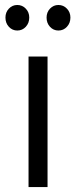

<svg xmlns="http://www.w3.org/2000/svg" viewBox="-20 -755 307 775"><path d="M2 -684.1Q2 -705.6 15.9 -720.2Q29.8 -734.9 49.8 -734.9Q69.8 -734.9 84 -720.2Q98.1 -705.6 98.1 -684.1Q98.1 -662.1 84.2 -647Q70.3 -631.8 49.8 -631.8Q29.8 -631.8 15.9 -646.7Q2 -661.6 2 -684.1ZM95.2 0V-526.9H171.9V0ZM168 -684.1Q168 -705.6 181.9 -720.2Q195.8 -734.9 215.8 -734.9Q235.8 -734.9 250 -720.2Q264.2 -705.6 264.2 -684.1Q264.2 -662.1 250.2 -647Q236.3 -631.8 215.8 -631.8Q195.8 -631.8 181.9 -646.7Q168 -661.6 168 -684.1Z"/></svg>

Font: Montserrat Light
Style: Regular
Weight: 300
Designer: Julieta Ulanovsky
Foundry: Julieta Ulanovsky
Version: Version 1.000;PS 002.000;hotconv 1.0.70;makeotf.lib2.5.58329